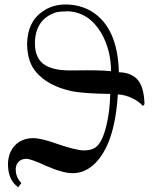

<svg xmlns="http://www.w3.org/2000/svg" viewBox="-20 -743 665 839"><path d="M611.4 -288C610.3 -331.4 602.3 -363.4 588.6 -385.1C571.4 -411.4 541.7 -426.3 499.4 -427.4C496 -558.9 456 -646.9 379.4 -693.7C346.3 -713.1 308.6 -723.4 266.3 -723.4C228.6 -723.4 194.3 -713.1 165.7 -692.6C121.1 -661.7 99.4 -614.9 98.3 -549.7C99.4 -498.3 112 -457.1 138.3 -427.4C172.6 -387.4 224 -360 291.4 -345.1C329.1 -337.1 386.3 -333.7 461.7 -332.6C460.6 -284.6 456 -240 445.7 -197.7C432 -138.3 412.6 -104 388.6 -93.7C376 -88 361.1 -85.7 346.3 -85.7C324.6 -85.7 288 -94.9 236.6 -112C186.3 -130.3 148.6 -139.4 124.6 -139.4C59.4 -139.4 14.9 -92.6 14.9 -25.1C14.9 20.6 29.7 53.7 59.4 75.4L73.1 57.1C58.3 41.1 50.3 24 49.1 4.6C45.7 -26.3 64 -49.1 94.9 -49.1C107.4 -49.1 137.1 -38.9 184 -17.1C230.9 3.4 268.6 13.7 297.1 13.7C330.3 13.7 360 2.3 387.4 -21.7C450.3 -77.7 485.7 -180.6 494.9 -330.3C539.4 -329.1 585.1 -302.9 604.6 -280ZM465.1 -432C436.6 -435.4 385.1 -436.6 308.6 -435.4C218.3 -432 163.4 -451.4 144 -496C136 -512 132.6 -531.4 132.6 -555.4C133.7 -625.1 164.6 -669.7 225.1 -689.1C242.3 -692.6 260.6 -693.7 277.7 -693.7C338.3 -690.3 386.3 -659.4 421.7 -600C450.3 -550.9 465.1 -494.9 465.1 -432Z"/></svg>

Font: GFS Goschen
Style: Italic
Weight: 400
Designer: George D. Matthiopoulos
Foundry: George D. Matthiopoulos
Version: Fontographer 4.7 9/28/09 FG4M≠0000002248